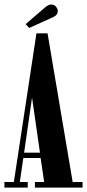

<svg xmlns="http://www.w3.org/2000/svg" viewBox="-23 -852 395 872"><path d="M-3 0V-25.5H40L142.5 -700.5H193L307 -25.5H352V0H135.5V-25.5H177.5L161.5 -134.5H83L67 -25.5H103V0ZM86.5 -158.5H158.5L122.5 -409ZM109.5 -725 93.5 -742.5 182.5 -819Q197.5 -831.5 210.5 -831.5Q227 -831.5 235.5 -815.5Q239.5 -809.5 239.5 -802Q239.5 -781.5 211.5 -771Z"/></svg>

Font: Imbue 50pt
Style: Bold
Weight: 700
Designer: Tyler Finck
Foundry: Etcetera Type Company
Version: Version 1.102; ttfautohint (v1.8.3)